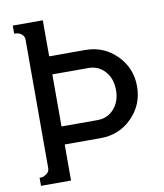

<svg xmlns="http://www.w3.org/2000/svg" viewBox="-88 -872 806 944"><g transform="rotate(-10 315.0 -400.0)"><path d="M190 -530V-270H370Q420 -270 452.5 -306.5Q485 -343 485 -400Q485 -457 452.5 -493.5Q420 -530 370 -530ZM90 -80V-720Q90 -738 77.5 -748Q65 -758 52 -759L40 -760V-800H190V-620H370Q462 -620 526 -556Q590 -492 590 -400Q590 -308 526 -244Q462 -180 370 -180H190V0H40V-40Q46 -40 54 -41Q62 -42 76 -52Q90 -62 90 -80Z"/></g></svg>

Font: Laverick
Style: Regular
Weight: 400
Designer: Daniel Pimley
Foundry: Daniel Pimley
Version: Version 1.000;PS 001.001;hotconv 1.0.56